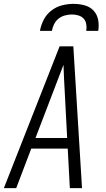

<svg xmlns="http://www.w3.org/2000/svg" viewBox="-29 -975 549 995"><path d="M-9 0 280 -735H351L396 0H333L322 -205H133L55 0ZM319 -260 307 -490Q305 -527 303 -564.5Q301 -602 300 -639Q286 -602 271.5 -564.5Q257 -527 243 -490L155 -260ZM178 -815Q183 -844 197.5 -872.5Q212 -901 237.5 -920.5Q263 -940 293 -947.5Q323 -955 352 -955Q381 -955 409 -947.5Q437 -940 455.5 -920.5Q474 -901 479.5 -872.5Q485 -844 480 -815H418Q421 -833 418 -850Q415 -867 404.5 -878.5Q394 -890 377.5 -895Q361 -900 343 -900Q326 -900 307.5 -895Q289 -890 274.5 -878.5Q260 -867 251.5 -850Q243 -833 240 -815Z"/></svg>

Font: Iosevka SS04 Light Oblique
Style: Regular
Weight: 300
Italic angle: -9°
Monospace: yes
Designer: Belleve Invis
Foundry: Belleve Invis
Version: Version 19.0.0; ttfautohint (v1.8.4)